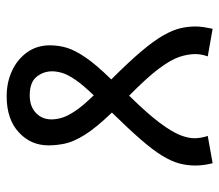

<svg xmlns="http://www.w3.org/2000/svg" viewBox="-62 -610 674 591"><g transform="rotate(90 275.5 -315.0)"><path d="M428 -127Q428 -72 387.5 -35Q347 2 277 2Q234 2 198.5 -14.5Q163 -31 141.5 -61Q120 -91 120 -131Q120 -158 127.5 -183Q135 -208 157 -240.5Q179 -273 225 -320Q171 -374 138.5 -412.5Q106 -451 89.5 -480Q73 -509 67.5 -532.5Q62 -556 62 -579Q62 -591 64 -604.5Q66 -618 69 -632L154 -617Q147 -597 147 -579Q147 -556 155.5 -530Q164 -504 191.5 -467Q219 -430 275 -375Q330 -431 358 -468.5Q386 -506 396 -531Q406 -556 406 -576Q406 -595 399 -617L483 -632Q490 -604 490 -579Q490 -553 483.5 -529Q477 -505 460 -477Q443 -449 410.5 -411.5Q378 -374 327 -322Q374 -273 395.5 -238.5Q417 -204 422.5 -177.5Q428 -151 428 -127ZM200 -138Q200 -111 217 -90Q234 -69 274 -69Q308 -69 328 -88Q348 -107 348 -136Q348 -151 343 -168Q338 -185 322.5 -208.5Q307 -232 274 -266Q242 -233 226 -209.5Q210 -186 205 -169Q200 -152 200 -138Z"/></g></svg>

Font: TSCustom
Style: Regular
Weight: 400
Designer: Monotype Design Team
Foundry: Monotype Imaging Inc.
Version: Version 2.004; ttfautohint (v1.8.3) -l 8 -r 50 -G 200 -x 14 